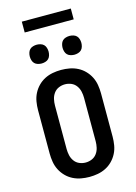

<svg xmlns="http://www.w3.org/2000/svg" viewBox="-161 -1211 923 1302"><g transform="rotate(-15 300.0 -560.0)"><path d="M300 8Q270 8 240.5 2.5Q211 -3 184.5 -16.5Q158 -30 137 -51.5Q116 -73 102.5 -99.5Q89 -126 84 -156Q79 -186 79 -215V-520Q79 -549 84 -579Q89 -609 102.5 -635.5Q116 -662 137 -683.5Q158 -705 184.5 -718.5Q211 -732 240.5 -737.5Q270 -743 300 -743Q330 -743 359.5 -737.5Q389 -732 415.5 -718.5Q442 -705 463 -683.5Q484 -662 497.5 -635.5Q511 -609 516 -579Q521 -549 521 -520V-215Q521 -186 516 -156Q511 -126 497.5 -99.5Q484 -73 463 -51.5Q442 -30 415.5 -16.5Q389 -3 359.5 2.5Q330 8 300 8ZM300 -93Q323 -93 344 -102Q365 -111 378.5 -129.5Q392 -148 397 -170.5Q402 -193 402 -215V-520Q402 -542 397 -564.5Q392 -587 378.5 -605.5Q365 -624 344 -633Q323 -642 300 -642Q277 -642 256 -633Q235 -624 221.5 -605.5Q208 -587 203 -564.5Q198 -542 198 -520V-215Q198 -193 203 -170.5Q208 -148 221.5 -129.5Q235 -111 256 -102Q277 -93 300 -93ZM415 -819Q402 -819 388.5 -823Q375 -827 366 -836Q357 -845 353 -858.5Q349 -872 349 -885Q349 -898 353 -911.5Q357 -925 366 -934Q375 -943 388.5 -947Q402 -951 415 -951Q428 -951 441.5 -947Q455 -943 464 -934Q473 -925 477 -911.5Q481 -898 481 -885Q481 -872 477 -858.5Q473 -845 464 -836Q455 -827 441.5 -823Q428 -819 415 -819ZM185 -819Q172 -819 158.5 -823Q145 -827 136 -836Q127 -845 123 -858.5Q119 -872 119 -885Q119 -898 123 -911.5Q127 -925 136 -934Q145 -943 158.5 -947Q172 -951 185 -951Q198 -951 211.5 -947Q225 -943 234 -934Q243 -925 247 -911.5Q251 -898 251 -885Q251 -872 247 -858.5Q243 -845 234 -836Q225 -827 211.5 -823Q198 -819 185 -819ZM128 -1052V-1128H472V-1052Z"/></g></svg>

Font: Iosevka Plex Etoile
Style: Bold
Weight: 700
Designer: Belleve Invis
Foundry: Belleve Invis
Version: Version 25.1.1; ttfautohint (v1.8.4)